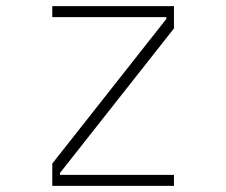

<svg xmlns="http://www.w3.org/2000/svg" viewBox="-20 -608 740 628"><path d="M151 -588H549V-515L176 -42V-36H549V0H151V-73L524 -546V-552H151Z"/></svg>

Font: Martian Mono SemiExpanded Thin
Style: Regular
Weight: 250
Monospace: yes
Version: Version 0.930